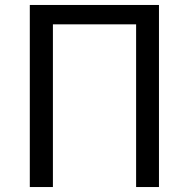

<svg xmlns="http://www.w3.org/2000/svg" viewBox="-20 -753 760 773"><path d="M100 0H193V-655H528V0H620V-733H100Z"/></svg>

Font: Squished Noto Sans CJK JP Regular
Style: Regular
Weight: 400
Designer: Ryoko NISHIZUKA (kana & ideographs); Paul D. Hunt (Latin, Greek & Cyrillic); Wenlong ZHANG (bopomofo); Sandoll Communica
Foundry: Adobe Systems Incorporated
Version: Version 1.004;PS 1.004;hotconv 1.0.82;makeotf.lib2.5.63406